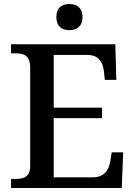

<svg xmlns="http://www.w3.org/2000/svg" viewBox="-20 -934 671 954"><path d="M325 -784C360 -784 390 -802 390 -849C390 -897 360 -914 325 -914C288 -914 260 -897 260 -849C260 -802 288 -784 325 -784ZM35 0H585L592 -177H535L528 -133C521 -89 498 -53 442 -53H247V-347H487V-399H247V-661H415C469 -661 491 -626 496 -581L501 -537H558L553 -714H35V-669H56C97 -669 130 -660 130 -599V-110C130 -53 96 -45 56 -45H35Z"/></svg>

Font: Noto Serif Thai Medium
Style: Regular
Weight: 500
Designer: Monotype Design Team
Foundry: Monotype Imaging Inc.
Version: Version 1.901;PS 001.901;hotconv 1.0.88;makeotf.lib2.5.64775